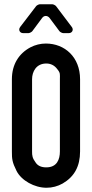

<svg xmlns="http://www.w3.org/2000/svg" viewBox="-20 -878 433 904"><path d="M196 -673C171 -673 146 -667 123 -655C69 -626 36 -575 36 -505V-165C36 -130 37 -115 58 -73C81 -28 142 6 199 6C226 6 252 -1 275 -14C330 -46 357 -95 357 -165V-505C357 -609 285 -673 196 -673ZM250 -552C265 -534 262 -528 262 -505V-165C262 -127 248 -90 198 -90C175 -90 159 -97 149 -111C132 -134 131 -145 131 -165V-505C131 -541 151 -579 198 -579C219 -579 237 -570 250 -552ZM213 -794 260 -731C263 -727 273 -722 278 -722H304C320 -722 328 -738 318 -751L244 -849C241 -853 231 -858 226 -858H168C163 -858 153 -853 150 -849L75 -751C65 -738 73 -722 89 -722H114C119 -722 129 -727 132 -731L178 -793C187 -806 203 -806 213 -794Z"/></svg>

Font: DIN Rundschrift
Style: Eng
Weight: 400
Width: 3
Version: Version 1.027